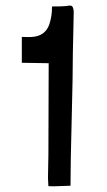

<svg xmlns="http://www.w3.org/2000/svg" viewBox="-20 -654 377 674"><path d="M162.6 -631.3Q200.7 -631.3 213.4 -632.8Q214.4 -633.3 216.3 -633.5Q218.3 -633.8 220 -634Q221.7 -634.3 223.9 -634.3Q226.1 -634.3 227.8 -634.3Q229.5 -634.3 231 -633.5Q232.4 -632.8 233.4 -631.8Q236.3 -628.4 237.5 -622.3Q238.8 -616.2 238.8 -611.1Q238.8 -606 238.5 -597.9Q238.3 -589.8 238.3 -587.9Q238.3 -568.4 237.1 -529.5Q235.8 -490.7 235.8 -471.2Q235.8 -393.1 231.7 -236.6Q227.5 -80.1 227.5 -2L168.5 0L149.9 -0.5L148.4 -29.3L149.9 -110.4L150.9 -432.1L56.6 -433.6V-524.4Q59.6 -524.4 66.9 -524.2Q74.2 -523.9 78.9 -523.9Q83.5 -523.9 90.1 -524.2Q96.7 -524.4 102.1 -525.4Q107.4 -526.4 112.3 -527.8Q127.9 -532.7 138.4 -543.7Q148.9 -554.7 153.8 -570.6Q158.7 -586.4 160.6 -600.1Q162.6 -613.8 162.6 -631.3Z"/></svg>

Font: LaylaRuqaa
Style: Regular
Weight: 400
Version: Version 2.0